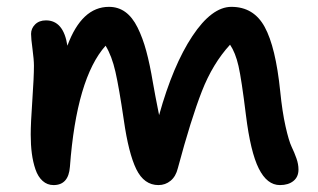

<svg xmlns="http://www.w3.org/2000/svg" viewBox="-20 -492 918 555"><path d="M134.8 43Q116.7 43 103.3 31Q89.8 19 82.5 -2.4Q75.2 -23.9 72 -48.6Q68.8 -73.2 68.8 -103Q68.8 -135.7 73.5 -202.9Q78.1 -270 78.1 -301.8Q78.1 -319.3 74 -349.9Q69.8 -380.4 69.8 -394Q69.8 -409.7 81.5 -421.4Q93.3 -433.1 112.8 -433.1Q163.6 -433.1 174.8 -359.9Q216.3 -472.2 294.9 -472.2Q321.8 -472.2 342.3 -457.3Q362.8 -442.4 377.7 -412.4Q392.6 -382.3 402.8 -344.5Q413.1 -306.6 421.9 -253.9Q427.7 -220.2 439.9 -159.2Q480 -303.2 536.1 -387.7Q592.3 -472.2 648.9 -472.2Q713.4 -472.2 745.1 -414.1Q776.9 -356 790 -228Q795.9 -168.9 805.4 -126.7Q814.9 -84.5 823 -67.6Q831.1 -50.8 836.9 -34.2Q842.8 -17.6 842.8 -2Q842.8 19.5 828.1 31.2Q813.5 43 789.1 43Q752 43 728 -4.9Q704.1 -52.7 690.9 -159.2Q678.2 -262.7 669.4 -301.3Q660.6 -339.8 645 -362.8Q594.7 -308.1 563.5 -228Q532.2 -147.9 494.1 -5.9Q488.3 18.1 473.1 30.5Q458 43 438 43Q396.5 43 374 -2.9Q351.6 -48.8 337.9 -145Q324.2 -238.3 313.7 -284.4Q303.2 -330.6 285.2 -359.9Q201.2 -265.6 182.1 -9.8Q178.2 43 134.8 43Z"/></svg>

Font: Shantell Sans Bouncy
Style: Regular
Weight: 500
Designer: Stephen Nixon, Anya Danilova, Shantell Martin
Foundry: Arrow Type
Version: Version 1.006;[9816181b4]